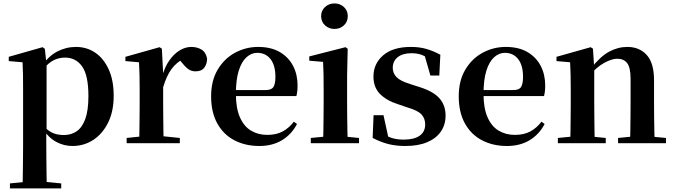

<svg xmlns="http://www.w3.org/2000/svg" viewBox="-20 -821 3868 1101"><path d="M36.9 259.3V230.8L146 220.1H225.4L331.1 230.8V259.3ZM109.4 259.3Q110.4 217.3 110.9 174.2Q111.4 131 111.9 89.9Q112.4 48.8 112.4 13.8V-308.7Q112.4 -358.5 111.9 -393Q111.4 -427.5 109.4 -463.8L30.2 -470.7V-495.2L224.2 -550.4L237.2 -540.9L245.8 -460.8L247.1 -455V-75.6L245.4 -63V13Q245.4 47.8 245.9 89.3Q246.4 130.8 246.9 174Q247.4 217.3 248.4 259.3ZM395.1 16.2Q347 16.2 303.7 -6.7Q260.4 -29.6 224.3 -82.3H212.1L230.6 -97.8Q258.5 -67.8 285.5 -57.3Q312.6 -46.7 347.1 -46.7Q387.7 -46.7 419.3 -67.9Q450.8 -89.1 468.9 -138.2Q487 -187.4 487 -270.1Q487 -389.4 450.9 -440.1Q414.8 -490.8 352.6 -490.8Q321.3 -490.8 291.4 -477.5Q261.5 -464.2 224 -421.1L209.1 -437.5H217.5Q255.3 -497.6 306.7 -524.8Q358.1 -551.9 415.6 -551.9Q477.4 -551.9 525.9 -519.1Q574.5 -486.2 603.2 -423.5Q631.9 -360.9 631.9 -271.4Q631.9 -182.3 600 -117.9Q568.1 -53.5 514.7 -18.6Q461.3 16.2 395.1 16.2Z M706.2 0V-29.9L814.3 -41.2H900.8L1011.2 -29.9V0ZM777.2 0Q778.9 -25.5 779.4 -67.4Q779.9 -109.4 780.4 -154.8Q780.9 -200.3 780.9 -234.8V-310.2Q780.9 -360.7 780 -394.1Q779.2 -427.5 777.2 -463.8L699.1 -470.7V-495.2L895.2 -550.4L908.2 -541.7L915.6 -398.7V-397.7V-234.8Q915.6 -200.3 916.1 -154.8Q916.6 -109.4 917.1 -67.4Q917.6 -25.5 918.6 0ZM915.4 -320.2 882.3 -380.9H909.4Q924 -435.6 950.6 -473.9Q977.3 -512.2 1010.4 -532.1Q1043.5 -551.9 1076.6 -551.9Q1110.2 -551.9 1135.4 -536.8Q1160.7 -521.7 1167.7 -484.5Q1166.9 -453.2 1151.2 -432.6Q1135.4 -411.9 1101.2 -411.9Q1076.5 -411.9 1058.2 -425.8Q1040 -439.6 1020.8 -464.4L997.8 -490.9L1034.4 -485.1Q991.5 -463.1 963.2 -424.7Q934.9 -386.2 915.4 -320.2Z M1467.2 16.2Q1386.8 16.2 1324.2 -16.5Q1261.6 -49.1 1226.1 -113Q1190.6 -176.9 1190.6 -268.8Q1190.6 -358.8 1228.6 -422.2Q1266.5 -485.7 1328.2 -518.8Q1389.9 -551.9 1460.4 -551.9Q1534.1 -551.9 1584.5 -522.5Q1634.8 -493.1 1660.6 -443.2Q1686.4 -393.3 1686.4 -330.9Q1686.4 -296.1 1679.7 -270.2H1249.1V-304.6H1504.4Q1536.5 -304.6 1547.9 -322.2Q1559.3 -339.8 1559.3 -380.4Q1559.3 -446.3 1531.2 -482.2Q1503.1 -518 1455.1 -518Q1421.7 -518 1393.6 -492.9Q1365.6 -467.8 1349.1 -416Q1332.7 -364.1 1332.7 -282.7Q1332.7 -200.5 1355.9 -148.2Q1379 -95.8 1419.8 -71.7Q1460.5 -47.5 1512.4 -47.5Q1565.4 -47.5 1601.9 -67.7Q1638.3 -87.9 1665.2 -123.2L1683.1 -109.9Q1651.6 -49.8 1596.7 -16.8Q1541.7 16.2 1467.2 16.2Z M1762.2 0V-29.9L1868.8 -40.2H1930.8L2038.8 -29.9V0ZM1832.6 0Q1833.6 -25.5 1834.3 -67.4Q1834.9 -109.4 1835.4 -154.8Q1835.9 -200.3 1835.9 -234.8V-308Q1835.9 -358.3 1835.3 -394.3Q1834.6 -430.4 1832.6 -466.2L1753.5 -472.9V-497.4L1961.1 -550.4L1973.8 -541.7L1970.4 -387.9V-234.8Q1970.4 -200.3 1970.9 -154.8Q1971.4 -109.4 1972.2 -67.4Q1973.1 -25.5 1974.1 0ZM1897.8 -655Q1866.6 -655 1844 -675.4Q1821.5 -695.9 1821.5 -728.8Q1821.5 -760.3 1844 -780.9Q1866.6 -801.4 1897.8 -801.4Q1929.5 -801.4 1951.9 -780.9Q1974.3 -760.3 1974.3 -728.8Q1974.3 -695.9 1951.9 -675.4Q1929.5 -655 1897.8 -655Z M2304.3 16.2Q2249.6 16.2 2204.7 4.5Q2159.8 -7.2 2116.9 -30.3L2122.2 -160.4H2179.1L2209.6 -20.6L2161.6 -26V-62Q2193.7 -41.1 2223.9 -30.7Q2254.2 -20.4 2294.8 -20.4Q2355.1 -20.4 2386.7 -43Q2418.2 -65.7 2418.2 -107.2Q2418.2 -140.9 2397.7 -164Q2377.1 -187.1 2316.5 -204.9L2260.7 -223.9Q2195.9 -244.5 2158.7 -282.6Q2121.5 -320.7 2121.5 -382Q2121.5 -455.6 2177.2 -503.8Q2232.9 -551.9 2336.2 -551.9Q2384.5 -551.9 2423.9 -540.7Q2463.2 -529.5 2505.1 -507.2L2499.1 -387.7H2448.1L2409.6 -521.5L2452 -507.8V-477Q2421.7 -497.5 2397.1 -506.7Q2372.5 -515.8 2338.8 -515.8Q2289 -515.8 2260.6 -493.1Q2232.2 -470.4 2232.2 -431.8Q2232.2 -401.6 2253.6 -379.1Q2274.9 -356.6 2331.8 -339.1L2387.9 -321.1Q2465.8 -296.3 2500.4 -256.6Q2535.1 -217 2535.1 -158.3Q2535.1 -105.4 2507.8 -66.1Q2480.4 -26.7 2429 -5.3Q2377.6 16.2 2304.3 16.2Z M2887.2 16.2Q2806.8 16.2 2744.2 -16.5Q2681.6 -49.1 2646.1 -113Q2610.6 -176.9 2610.6 -268.8Q2610.6 -358.8 2648.6 -422.2Q2686.5 -485.7 2748.2 -518.8Q2809.9 -551.9 2880.4 -551.9Q2954.1 -551.9 3004.5 -522.5Q3054.8 -493.1 3080.6 -443.2Q3106.4 -393.3 3106.4 -330.9Q3106.4 -296.1 3099.7 -270.2H2669.1V-304.6H2924.4Q2956.5 -304.6 2967.9 -322.2Q2979.3 -339.8 2979.3 -380.4Q2979.3 -446.3 2951.2 -482.2Q2923.1 -518 2875.1 -518Q2841.7 -518 2813.6 -492.9Q2785.6 -467.8 2769.1 -416Q2752.7 -364.1 2752.7 -282.7Q2752.7 -200.5 2775.9 -148.2Q2799 -95.8 2839.8 -71.7Q2880.5 -47.5 2932.4 -47.5Q2985.4 -47.5 3021.9 -67.7Q3058.3 -87.9 3085.2 -123.2L3103.1 -109.9Q3071.6 -49.8 3016.7 -16.8Q2961.7 16.2 2887.2 16.2Z M3179 0V-29.9L3284.6 -40.2H3347.7L3453.6 -29.9V0ZM3249.2 0Q3250.9 -25.5 3251.4 -67.4Q3251.9 -109.4 3252.4 -154.8Q3252.9 -200.3 3252.9 -234.8V-310.2Q3252.9 -360 3252 -393.7Q3251.2 -427.5 3249.2 -463.8L3171.1 -470.7V-495.2L3367.2 -550.4L3380.2 -541.7L3387.6 -428V-425.6V-234.8Q3387.6 -200.3 3388.1 -154.8Q3388.6 -109.4 3389.1 -67.4Q3389.6 -25.5 3390.6 0ZM3524.3 0V-29.9L3628.2 -40.2H3690.8L3798.9 -29.9V0ZM3593 0Q3594 -25.5 3594.5 -66.9Q3595 -108.4 3595.5 -153.8Q3596 -199.3 3596 -234.8V-369.8Q3596 -433.2 3576.6 -458.7Q3557.2 -484.2 3519.2 -484.2Q3488.6 -484.2 3444.8 -460.5Q3401.1 -436.8 3355.5 -383.3L3350.6 -425.7H3365.9Q3422.1 -497.3 3472.7 -524.6Q3523.3 -551.9 3577.5 -551.9Q3646.6 -551.9 3688.5 -505.8Q3730.5 -459.6 3730.5 -360.5V-234.8Q3730.5 -199.3 3731 -153.8Q3731.5 -108.4 3732.3 -66.9Q3733.2 -25.5 3734.2 0Z"/></svg>

Font: Noto Serif KR
Style: Regular
Weight: 200
Designer: Ryoko NISHIZUKA 西塚涼子 (kana & ideographs); Frank Grießhammer (Latin, Greek & Cyrillic); Wenlong ZHANG 张文龙 (bopomofo); San
Foundry: Adobe
Version: Version 2.001;hotconv 1.1.0;makeotfexe 2.6.0